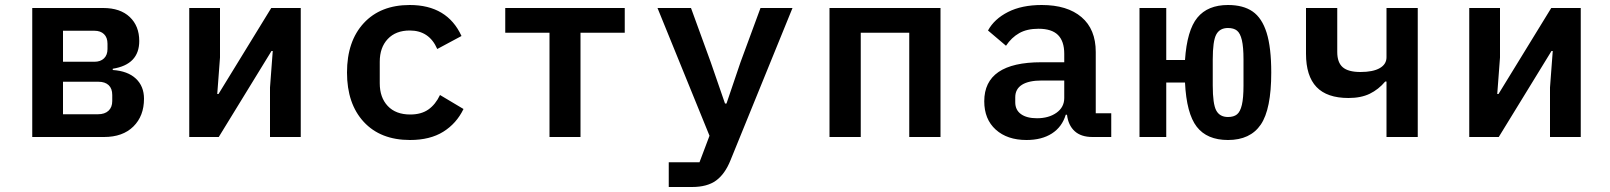

<svg xmlns="http://www.w3.org/2000/svg" viewBox="-20 -548 6440 768"><path d="M109 -516H393Q461 -516 499 -480Q537 -444 537 -384Q537 -290 431 -273V-268Q491 -264 523.5 -233.5Q556 -203 556 -153Q556 -84 513.5 -42Q471 0 396 0H109ZM372 -91Q399 -91 414 -105Q429 -119 429 -144V-168Q429 -194 414.5 -207.5Q400 -221 374 -221H232V-91ZM358 -301Q382 -301 396 -314.5Q410 -328 410 -352V-373Q410 -398 396 -411.5Q382 -425 358 -425H232V-301Z M737 -516H860V-318L849 -172H854L1065 -516H1183V0H1060V-198L1071 -344H1066L855 0H737Z M1368 -258Q1368 -383 1435 -455.5Q1502 -528 1619 -528Q1769 -528 1826 -404L1729 -352Q1697 -426 1619 -426Q1563 -426 1531 -392Q1499 -358 1499 -301V-215Q1499 -158 1531 -124Q1563 -90 1621 -90Q1665 -90 1693.5 -110Q1722 -130 1740 -168L1834 -112Q1806 -54 1753 -21Q1700 12 1620 12Q1502 12 1435 -60.5Q1368 -133 1368 -258Z M2178 -417H2001V-516H2479V-417H2302V0H2178Z M3022 -516H3150L2902 93Q2880 148 2844.5 174Q2809 200 2748 200H2655V101H2778L2818 -5L2610 -516H2744L2823 -299L2880 -134H2886L2942 -299Z M3298 -516H3742V0H3617V-417H3423V0H3298Z M4248 -89H4243Q4228 -40 4187.5 -14Q4147 12 4086 12Q4009 12 3963 -29.5Q3917 -71 3917 -143Q3917 -299 4145 -299H4237V-333Q4237 -383 4212 -408Q4187 -433 4134 -433Q4088 -433 4057 -415.5Q4026 -398 4004 -365L3932 -426Q3957 -472 4012 -500Q4067 -528 4147 -528Q4249 -528 4306 -479.5Q4363 -431 4363 -340V-95H4425V0H4350Q4304 0 4278.5 -23.5Q4253 -47 4248 -89ZM4128 -75Q4175 -75 4206 -97Q4237 -119 4237 -156V-226H4148Q4095 -226 4068 -209Q4041 -192 4041 -159V-139Q4041 -108 4064 -91.5Q4087 -75 4128 -75Z M4720 -218H4645V0H4538V-516H4645V-308H4720Q4728 -427 4769.5 -477.5Q4811 -528 4892 -528Q4953 -528 4990.5 -502Q5028 -476 5046.5 -417Q5065 -358 5065 -258Q5065 -111 5023 -49.5Q4981 12 4892 12Q4808 12 4767 -41Q4726 -94 4720 -218ZM4892 -80Q4915 -80 4928 -90.5Q4941 -101 4947.5 -128.5Q4954 -156 4954 -206V-310Q4954 -360 4947.5 -387.5Q4941 -415 4928 -425.5Q4915 -436 4892 -436Q4859 -436 4845 -410Q4831 -384 4831 -310V-206Q4831 -132 4845 -106Q4859 -80 4892 -80Z M5526 -222H5521Q5494 -190 5459 -173Q5424 -156 5374 -156Q5288 -156 5246 -200Q5204 -244 5204 -333V-516H5329V-340Q5329 -298 5351 -279Q5373 -260 5422 -260Q5472 -260 5499 -275.5Q5526 -291 5526 -319V-516H5651V0H5526Z M5857 -516H5980V-318L5969 -172H5974L6185 -516H6303V0H6180V-198L6191 -344H6186L5975 0H5857Z"/></svg>

Font: Writer SemiBold
Style: Regular
Weight: 600
Monospace: yes
Designer: Mike Abbink, Paul van der Laan, Pieter van Rosmalen
Foundry: Bold Monday
Version: Version 2.001 2020